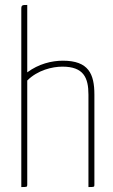

<svg xmlns="http://www.w3.org/2000/svg" viewBox="-20 -755 455 775"><path d="M66 0C89 0 90 0 90 -10V-430C132 -472 191 -486 232 -486C317 -486 337 -442 337 -373V0C361 0 361 0 361 -10V-373C361 -456 338 -510 234 -510C188 -510 136 -497 90 -463V-735C71 -735 66 -735 66 -720Z"/></svg>

Font: Yanone Kaffeesatz Extra Light
Style: Regular
Weight: 200
Designer: Yanone (Cyrillic: Daniel Pouzeot & Huerta Tipografica)
Foundry: Yanone
Version: Version 1.100;PS 001.100;hotconv 1.0.70;makeotf.lib2.5.58329